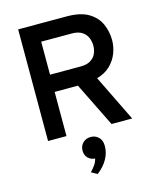

<svg xmlns="http://www.w3.org/2000/svg" viewBox="-139 -796 959 1163"><g transform="rotate(-15 341.0 -214.5)"><path d="M88 0V-700H392.5Q478.5 -700 528.5 -670Q578.5 -640 599.8 -591.8Q621 -543.5 621 -489.5Q621 -449 605.5 -408.5Q590 -368 557.2 -336.2Q524.5 -304.5 473.5 -290.5L615.5 0H486L349.5 -277H203.5V0ZM203.5 -385H394.5Q435 -385 458.8 -400Q482.5 -415 492.5 -438.5Q502.5 -462 502.5 -488Q502.5 -512 493.2 -535.8Q484 -559.5 460.2 -575.8Q436.5 -592 394.5 -592H203.5ZM326.5 271 289.5 250Q303.5 235.5 317 217.5Q330.5 199.5 336 176Q310 175 292.2 157.2Q274.5 139.5 274.5 111Q274.5 81.5 294.2 62.2Q314 43 343.5 43Q372 43 392.2 62.5Q412.5 82 412.5 118Q412.5 161 390 200.5Q367.5 240 326.5 271Z"/></g></svg>

Font: Overpass SemiBold
Style: Regular
Weight: 600
Designer: Delve Withrington, Dave Bailey, Thomas Jockin
Foundry: Delve Fonts LLC
Version: Version 4.000